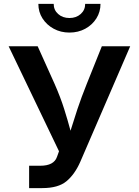

<svg xmlns="http://www.w3.org/2000/svg" viewBox="-20 -965 712 985"><path d="M129.4 0V-114.7H186.5Q256.8 -114.7 272.5 -160.6L282.7 -189L24.4 -727.5H173.3L259.8 -535.2Q290 -466.8 308.8 -407.2Q327.6 -347.7 341.8 -294.4Q357.4 -345.7 377.4 -405.8Q397.5 -465.8 425.3 -535.2L502.4 -727.5H647.9L391.6 -134.3Q363.3 -70.3 321 -35.2Q278.8 0 196.8 0ZM336.4 -797.9Q291.5 -797.9 255.4 -817.6Q219.2 -837.4 198 -870.6Q176.8 -903.8 176.8 -945.3H255.4Q255.4 -913.6 278.3 -893.1Q301.3 -872.6 336.4 -872.6Q371.1 -872.6 394 -893.1Q417 -913.6 417 -945.3H495.6Q495.6 -904.3 474.6 -870.8Q453.6 -837.4 417.5 -817.6Q381.3 -797.9 336.4 -797.9Z"/></svg>

Font: Inter-SemiBold
Style: Regular
Weight: 600
Designer: Rasmus Andersson
Foundry: rsms
Version: Version 4.000;git-a52131595